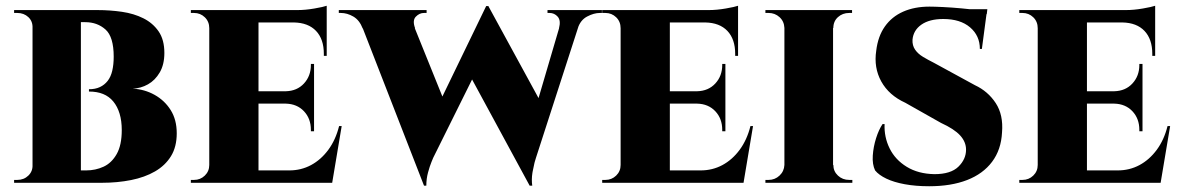

<svg xmlns="http://www.w3.org/2000/svg" viewBox="-20 -635 4102 667"><path d="M139 -600H319Q362 -600 403.5 -594Q445 -588 478 -571.5Q511 -555 531 -526Q551 -497 551 -451Q551 -411 535 -383.5Q519 -356 494 -342Q469 -328 441 -327Q482 -325 517 -305.5Q552 -286 573 -252.5Q594 -219 594 -172Q594 -125 574 -92.5Q554 -60 518.5 -39.5Q483 -19 435.5 -9.5Q388 0 334 0H253Q253 0 253.5 -10.5Q254 -21 254 -32Q254 -43 254 -43H279Q312 -43 340 -56Q368 -69 385.5 -100Q403 -131 403 -183Q403 -215 395.5 -240Q388 -265 373.5 -282.5Q359 -300 338 -308.5Q317 -317 289 -317V-325Q311 -325 327 -332.5Q343 -340 354 -354Q365 -368 370 -389.5Q375 -411 375 -438Q375 -507 346.5 -532.5Q318 -558 276 -558H147Q147 -559 145 -569.5Q143 -580 141 -590Q139 -600 139 -600ZM261 -600V0H93V-600ZM96 -62V0H29V-10Q31 -10 35.5 -10Q40 -10 40 -10Q63 -10 78.5 -25Q94 -40 93 -62ZM96 -538H93Q94 -561 78.5 -575.5Q63 -590 40 -590Q40 -590 35.5 -590Q31 -590 29 -590V-600H96Z M878 -600V0H707V-600ZM1100 -43 1132 0H876V-43ZM1071 -318V-275H876V-318ZM1115 -600V-557H876V-600ZM1167 -197 1134 0H955L985 -43Q1026 -43 1060.5 -61.5Q1095 -80 1120.5 -114.5Q1146 -149 1158 -197ZM1071 -277V-179H1060V-184Q1060 -223 1036 -248.5Q1012 -274 973 -275V-277ZM1071 -413V-316H973V-318Q1012 -319 1036 -345Q1060 -371 1060 -409V-413ZM1115 -559V-441H1105V-448Q1105 -499 1078 -527.5Q1051 -556 1001 -557V-559ZM1115 -615V-591L1013 -600Q1041 -600 1072.5 -605.5Q1104 -611 1115 -615ZM710 -62 712 0H643V-10Q643 -10 648 -10Q653 -10 654 -10Q676 -10 691.5 -25Q707 -40 707 -62ZM710 -537H707Q707 -560 691.5 -575Q676 -590 654 -590Q653 -590 648 -590Q643 -590 643 -590V-600H712Z M1218 -594H1398L1524 -282L1453 10ZM1677 -614 1699 -518 1485 -87Q1485 -87 1479 -72.5Q1473 -58 1467 -36Q1461 -14 1461 10H1453L1424 -108L1669 -614ZM1677 -613 1875 -250 1820 10 1601 -394ZM2006 -594 1842 -87Q1842 -87 1837.5 -72Q1833 -57 1829.5 -34Q1826 -11 1829 10H1820L1787 -77L1939 -594ZM1922 -537Q1929 -564 1917.5 -577Q1906 -590 1889 -590H1882V-600H2071V-590Q2071 -590 2067.5 -590Q2064 -590 2064 -590Q2043 -590 2019.5 -577.5Q1996 -565 1987 -536ZM1422 -537 1240 -536Q1229 -565 1207.5 -577.5Q1186 -590 1164 -590Q1164 -590 1160.5 -590Q1157 -590 1157 -590V-600H1462V-590H1453Q1437 -590 1424.5 -577Q1412 -564 1422 -537Z M2307 -600V0H2136V-600ZM2529 -43 2561 0H2305V-43ZM2500 -318V-275H2305V-318ZM2544 -600V-557H2305V-600ZM2596 -197 2563 0H2384L2414 -43Q2455 -43 2489.5 -61.5Q2524 -80 2549.5 -114.5Q2575 -149 2587 -197ZM2500 -277V-179H2489V-184Q2489 -223 2465 -248.5Q2441 -274 2402 -275V-277ZM2500 -413V-316H2402V-318Q2441 -319 2465 -345Q2489 -371 2489 -409V-413ZM2544 -559V-441H2534V-448Q2534 -499 2507 -527.5Q2480 -556 2430 -557V-559ZM2544 -615V-591L2442 -600Q2470 -600 2501.5 -605.5Q2533 -611 2544 -615ZM2139 -62 2141 0H2072V-10Q2072 -10 2077 -10Q2082 -10 2083 -10Q2105 -10 2120.5 -25Q2136 -40 2136 -62ZM2139 -537H2136Q2136 -560 2120.5 -575Q2105 -590 2083 -590Q2082 -590 2077 -590Q2072 -590 2072 -590V-600H2141Z M2874 -600V0H2705V-600ZM2708 -62V0H2639V-10Q2639 -10 2644 -10Q2649 -10 2650 -10Q2672 -10 2688 -25Q2704 -40 2705 -62ZM2872 -62H2875Q2875 -40 2891 -25Q2907 -10 2930 -10Q2930 -10 2935 -10Q2940 -10 2941 -10V0H2872ZM2872 -538V-600H2940V-590Q2940 -590 2935 -590Q2930 -590 2930 -590Q2907 -590 2891 -575.5Q2875 -561 2875 -538ZM2708 -538H2705Q2704 -561 2688 -575.5Q2672 -590 2650 -590Q2649 -590 2644 -590Q2639 -590 2639 -590V-600H2708Z M3209 -612Q3226 -612 3256.5 -610.5Q3287 -609 3319.5 -606Q3352 -603 3377 -599.5Q3402 -596 3408 -593L3391 -465H3384Q3384 -511 3350 -540Q3316 -569 3257 -569Q3209 -569 3181 -549.5Q3153 -530 3150 -497Q3149 -477 3159 -462.5Q3169 -448 3186.5 -437.5Q3204 -427 3224 -417L3367 -339Q3412 -318 3439 -277Q3466 -236 3461 -175Q3458 -115 3426.5 -73Q3395 -31 3339.5 -9.5Q3284 12 3208 12Q3161 12 3123 5Q3085 -2 3059 -14.5Q3033 -27 3020 -43Q3010 -64 3012 -94.5Q3014 -125 3023.5 -155Q3033 -185 3046 -204H3053Q3051 -159 3070.5 -119.5Q3090 -80 3130 -55.5Q3170 -31 3226 -30Q3283 -30 3309.5 -56Q3336 -82 3336 -115Q3336 -142 3315.5 -164.5Q3295 -187 3249 -208L3125 -278Q3068 -304 3041.5 -352Q3015 -400 3024 -459Q3030 -509 3054 -543Q3078 -577 3117.5 -594.5Q3157 -612 3209 -612ZM3410 -603 3408 -586H3289V-603Z M3756 -600V0H3585V-600ZM3978 -43 4010 0H3754V-43ZM3949 -318V-275H3754V-318ZM3993 -600V-557H3754V-600ZM4045 -197 4012 0H3833L3863 -43Q3904 -43 3938.5 -61.5Q3973 -80 3998.5 -114.5Q4024 -149 4036 -197ZM3949 -277V-179H3938V-184Q3938 -223 3914 -248.5Q3890 -274 3851 -275V-277ZM3949 -413V-316H3851V-318Q3890 -319 3914 -345Q3938 -371 3938 -409V-413ZM3993 -559V-441H3983V-448Q3983 -499 3956 -527.5Q3929 -556 3879 -557V-559ZM3993 -615V-591L3891 -600Q3919 -600 3950.5 -605.5Q3982 -611 3993 -615ZM3588 -62 3590 0H3521V-10Q3521 -10 3526 -10Q3531 -10 3532 -10Q3554 -10 3569.5 -25Q3585 -40 3585 -62ZM3588 -537H3585Q3585 -560 3569.5 -575Q3554 -590 3532 -590Q3531 -590 3526 -590Q3521 -590 3521 -590V-600H3590Z"/></svg>

Font: Cinzel ExtraBold
Style: Regular
Weight: 800
Designer: Natanael Gama
Version: Version 2.000